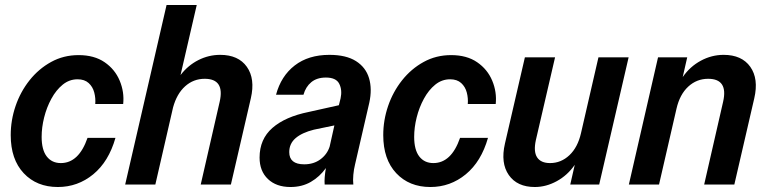

<svg xmlns="http://www.w3.org/2000/svg" viewBox="-20 -740 3078 770"><path d="M212 10Q127 10 75 -45.5Q23 -101 23 -198Q23 -258 42.5 -315Q62 -372 98.5 -418Q135 -464 185 -491.5Q235 -519 295 -519Q358 -519 399.5 -490.5Q441 -462 460 -416.5Q479 -371 474 -323H362Q364 -346 358 -369Q352 -392 335.5 -407Q319 -422 291 -422Q258 -422 231.5 -400.5Q205 -379 186 -344Q167 -309 157 -269Q147 -229 147 -191Q147 -139 167.5 -112.5Q188 -86 224 -86Q296 -86 331 -187H443Q416 -92 354 -41Q292 10 212 10Z M482 0 648 -720H769L704 -439Q734 -478 775.5 -499Q817 -520 863 -520Q936 -520 970 -472Q1004 -424 986 -346L906 0H785L861 -332Q882 -424 801 -424Q756 -424 722.5 -394Q689 -364 674 -309L603 0Z M1145 10Q1088 10 1054.5 -22Q1021 -54 1021 -108Q1021 -182 1072.5 -227Q1124 -272 1218 -291L1339 -318L1346 -346Q1353 -379 1340.5 -404Q1328 -429 1287 -429Q1251 -429 1228.5 -410.5Q1206 -392 1197 -360H1087Q1107 -435 1162 -477.5Q1217 -520 1301 -520Q1368 -520 1407.5 -495Q1447 -470 1460 -426.5Q1473 -383 1461 -328L1404 -81Q1399 -61 1397 -39Q1395 -17 1397 0H1282Q1280 -26 1287 -66Q1262 -31 1226.5 -10.5Q1191 10 1145 10ZM1140 -130Q1140 -81 1200 -81Q1238 -81 1265 -101Q1292 -121 1302 -152L1321 -237L1239 -220Q1191 -208 1165.5 -186Q1140 -164 1140 -130Z M1706 10Q1621 10 1569 -45.5Q1517 -101 1517 -198Q1517 -258 1536.5 -315Q1556 -372 1592.5 -418Q1629 -464 1679 -491.5Q1729 -519 1789 -519Q1852 -519 1893.5 -490.5Q1935 -462 1954 -416.5Q1973 -371 1968 -323H1856Q1858 -346 1852 -369Q1846 -392 1829.5 -407Q1813 -422 1785 -422Q1752 -422 1725.5 -400.5Q1699 -379 1680 -344Q1661 -309 1651 -269Q1641 -229 1641 -191Q1641 -139 1661.5 -112.5Q1682 -86 1718 -86Q1790 -86 1825 -187H1937Q1910 -92 1848 -41Q1786 10 1706 10Z M2125 10Q2054 10 2020.5 -38Q1987 -86 2005 -164L2085 -510H2206L2129 -178Q2119 -132 2134 -109Q2149 -86 2186 -86Q2230 -86 2263.5 -117.5Q2297 -149 2310 -206L2380 -510H2501L2383 0H2267L2285 -79Q2256 -37 2213 -13.5Q2170 10 2125 10Z M2502 0 2619 -510H2736L2718 -431Q2747 -473 2790.5 -496.5Q2834 -520 2882 -520Q2955 -520 2989 -472Q3023 -424 3005 -346L2925 0H2804L2880 -332Q2901 -424 2820 -424Q2774 -424 2740 -392.5Q2706 -361 2693 -304L2623 0Z"/></svg>

Font: Instrument Sans SemiCondensed SemiBold Italic
Style: Regular
Weight: 600
Width: 4
Italic angle: -13°
Designer: Rodrigo Fuenzalida
Foundry: fragTYPE
Version: Version 1.000; ttfautohint (v1.8.4.7-5d5b);gftools[0.9.28]